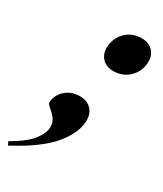

<svg xmlns="http://www.w3.org/2000/svg" viewBox="-243 -592 707 831"><g transform="rotate(30 111.0 -177.0)"><path d="M211.5 -523Q246 -523 266.5 -502.8Q287 -482.5 287 -450.5Q287 -403 255 -370.5Q223 -338 175 -338Q140.5 -338 120.2 -358.2Q100 -378.5 100 -410.5Q100 -458 132 -490.5Q164 -523 211.5 -523ZM-66.5 152Q4 111.5 32.5 75Q61 38.5 61 8Q61 -17 46.5 -34.5Q32 -52 17.8 -63.5Q3.5 -75 3.5 -82.5Q3.5 -103 15.5 -123.5Q27.5 -144 50.5 -158Q73.5 -172 105.5 -172Q140.5 -172 161.5 -151.2Q182.5 -130.5 182.5 -95Q182.5 -35.5 127.8 32Q73 99.5 -58 169Z"/></g></svg>

Font: Newsreader 72pt
Style: Bold Italic
Weight: 700
Italic angle: -17°
Designer: Hugues Gentile
Foundry: Production Type
Version: Version 1.003; ttfautohint (v1.8.3)